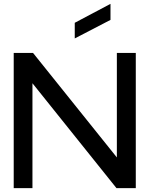

<svg xmlns="http://www.w3.org/2000/svg" viewBox="-20 -974 783 994"><path d="M552 -954V-871L367 -775V-856ZM683 0H583L148 -543V0H51V-700H151L585 -159V-700H683Z"/></svg>

Font: Railway
Style: Regular
Weight: 400
Version: 1.000